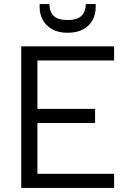

<svg xmlns="http://www.w3.org/2000/svg" viewBox="-20 -929 649 949"><path d="M453 -893Q453 -858 437.5 -829.5Q422 -801 391 -784Q360 -767 314 -767Q269 -767 238 -784.5Q207 -802 191.5 -830.5Q176 -859 176 -894V-909H224Q224 -872 245 -851Q266 -830 314 -830Q362 -830 383 -851Q404 -872 404 -909H453ZM544 -630H165V-391H450V-321H165V-70H544V0H85V-700H544Z"/></svg>

Font: Albert Sans
Style: Regular
Weight: 400
Designer: Andreas Rasmussen
Foundry: a.Foundry
Version: Version 1.025